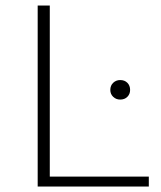

<svg xmlns="http://www.w3.org/2000/svg" viewBox="-20 -678 587 698"><path d="M117 0V-658H161V0ZM134 0V-36H521V0ZM417 -316Q402 -316 391.5 -326Q381 -336 381 -351Q381 -367 391.5 -377Q402 -387 417 -387Q433 -387 443 -377Q453 -367 453 -351Q453 -336 443 -326Q433 -316 417 -316Z"/></svg>

Font: Ysabeau Infant ExtraLight
Style: Regular
Weight: 250
Designer: Christian Thalmann (Catharsis Fonts)
Version: Version 2.001;gftools[0.9.30]; featfreeze: ss01,ss02,lnum